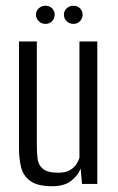

<svg xmlns="http://www.w3.org/2000/svg" viewBox="-20 -639 411 667"><path d="M162 8Q110 8 85 -10.5Q60 -29 53 -59Q46 -89 46 -123V-495H108V-131Q108 -109 110.5 -87.5Q113 -66 129 -52.5Q145 -39 182 -39Q208 -39 223 -48Q238 -57 246 -69.5Q254 -82 256 -92V-495H318V0H265L260 -54Q252 -30 227.5 -11Q203 8 162 8ZM138 -556Q124 -556 114.5 -565.5Q105 -575 105 -588Q105 -601 114.5 -610Q124 -619 138 -619Q152 -619 161 -610Q170 -601 170 -588Q170 -575 161 -565.5Q152 -556 138 -556ZM235 -556Q221 -556 211.5 -565.5Q202 -575 202 -588Q202 -601 211.5 -610Q221 -619 235 -619Q249 -619 258 -610Q267 -601 267 -588Q267 -575 258 -565.5Q249 -556 235 -556Z"/></svg>

Font: Alumni Sans
Style: Regular
Weight: 400
Designer: Robert E. Leuschke
Foundry: Robert E. Leuschke
Version: Version 1.018